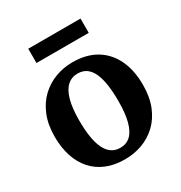

<svg xmlns="http://www.w3.org/2000/svg" viewBox="-177 -874 951 1010"><g transform="rotate(-30 298.5 -368.5)"><path d="M28.9 -276.6Q28.9 -349.9 51.4 -404.8Q73.9 -459.8 112.7 -496.5Q151.5 -533.2 201 -551.6Q250.4 -570 304.6 -570Q389.3 -570 448 -534.5Q506.7 -499 537.2 -434.6Q567.8 -370.1 567.8 -282.4Q567.8 -207.8 545.3 -152.6Q522.8 -97.4 484 -61Q445.1 -24.7 395.5 -6.8Q345.9 11 291.7 11Q228.4 11 179.4 -9.1Q130.5 -29.3 97.1 -67Q63.6 -104.7 46.2 -157.9Q28.9 -211 28.9 -276.6ZM300.4 -53.9Q337.3 -53.9 362.2 -77.3Q387.2 -100.7 400.2 -149.1Q413.2 -197.5 413.2 -272Q413.2 -326.6 407.1 -369.9Q400.9 -413.1 387.5 -443.3Q374 -473.5 352.2 -489.3Q330.3 -505.1 298.8 -505.1Q262.1 -505.1 236.3 -481.7Q210.5 -458.3 197 -410.2Q183.4 -362 183.4 -287Q183.4 -231.9 190 -188.6Q196.6 -145.4 210.7 -115.4Q224.7 -85.4 246.8 -69.6Q269 -53.9 300.4 -53.9ZM457.4 -747.7V-661H140V-747.7Z"/></g></svg>

Font: Merriweather Light
Style: Regular
Weight: 300
Version: Version 2.100